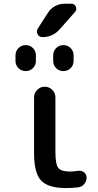

<svg xmlns="http://www.w3.org/2000/svg" viewBox="-20 -1001 513 1010"><path d="M231.4 -932.6Q246.1 -956.1 269.5 -968.8Q293 -981.4 320.3 -981.4H355.5Q372.1 -981.4 378.9 -966.3Q385.7 -951.2 375 -938.5L293 -845.7Q256.8 -805.7 203.1 -805.7Q185.5 -805.7 177.7 -821.3Q173.8 -828.1 173.8 -835Q173.8 -842.8 178.7 -850.6ZM61.5 -680.7V-710Q61.5 -732.4 77.1 -748Q92.8 -763.7 115.2 -763.7Q137.7 -763.7 153.3 -748Q168.9 -732.4 168.9 -710V-680.7Q168.9 -658.2 153.3 -642.6Q137.7 -627 115.2 -627Q92.8 -627 77.1 -642.6Q61.5 -658.2 61.5 -680.7ZM259.8 -680.7V-710Q259.8 -732.4 275.4 -748Q291 -763.7 313.5 -763.7Q335.9 -763.7 351.6 -748Q367.2 -732.4 367.2 -710V-680.7Q367.2 -658.2 351.6 -642.6Q335.9 -627 313.5 -627Q291 -627 275.4 -642.6Q259.8 -658.2 259.8 -680.7ZM271.5 -203.1Q271.5 -136.7 286.6 -117.7Q301.8 -98.6 346.7 -98.6Q369.1 -98.6 391.6 -102.5Q395.5 -102.5 398.4 -102.5Q411.1 -102.5 421.9 -94.7Q435.5 -84 435.5 -67.4Q435.5 -47.9 422.9 -32.7Q410.2 -17.6 391.6 -15.6Q359.4 -11.7 327.1 -11.7Q233.4 -11.7 196.3 -51.3Q159.2 -90.8 159.2 -194.3V-488.3Q159.2 -511.7 175.8 -528.3Q192.4 -544.9 215.3 -544.9Q238.3 -544.9 254.9 -528.3Q271.5 -511.7 271.5 -488.3Z"/></svg>

Font: Gen Jyuu Gothic P Medium
Style: Regular
Weight: 500
Designer: [Source Han Sans]
Ryoko NISHIZUKA  (kana & ideographs); Paul D. Hunt (Latin, Greek & Cyrillic); Wenlong ZHANG  (bopomofo
Version: Version 1.002.20150607